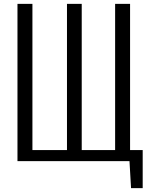

<svg xmlns="http://www.w3.org/2000/svg" viewBox="-20 -830 781 989"><path d="M655 139 647 0H70V-810H147V-57H325V-810H401V-57H573V-810H650V-57H715V139Z"/></svg>

Font: Oswald Light
Style: Regular
Weight: 300
Designer: Vernon Adams
Foundry: Vernon Adams
Version: Version 4.103;gftools[0.9.33.dev8+g029e19f]